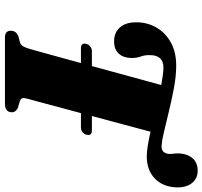

<svg xmlns="http://www.w3.org/2000/svg" viewBox="-42 -798 839 796"><g transform="rotate(90 378.0 -399.5)"><path d="M161.5 -338Q164 -347.5 172.8 -354Q181.5 -360.5 191 -360.5H253.5Q268.5 -416.5 283.8 -471.8Q299 -527 311.5 -573.2Q324 -619.5 332 -648Q310.5 -652 292.2 -654.5Q274 -657 259.5 -657Q208.5 -657 208 -601.5Q207.5 -579.5 213.8 -563.2Q220 -547 220 -523.5Q219.5 -491.5 202 -472Q184.5 -452.5 150.5 -452.5Q114 -452.5 92.5 -477.5Q71 -502.5 72 -547.5Q72.5 -591.5 94 -628.5Q115.5 -665.5 155.5 -687.8Q195.5 -710 252 -710Q293.5 -710 343.5 -700.8Q393.5 -691.5 442.2 -679.5Q491 -667.5 529.8 -658.5Q568.5 -649.5 588.5 -649.5Q612.5 -649.5 617.5 -677Q618.5 -687 616.5 -699.5Q614.5 -712 616 -729.5Q619.5 -761 637.5 -780Q655.5 -799 687.5 -799Q718.5 -799 737.5 -776.5Q756.5 -754 756.5 -714Q755 -656 720.2 -622Q685.5 -588 628.5 -588Q609.5 -588 583 -592.2Q556.5 -596.5 525.5 -603.5Q514.5 -561.5 496.8 -495.8Q479 -430 460.5 -360.5H519.5Q544 -360.5 538 -338Q535 -327 526.5 -321Q518 -315 508 -315H448.5Q434 -262.5 421.8 -216Q409.5 -169.5 400.8 -137Q392 -104.5 389 -94Q384.5 -77.5 387 -71.2Q389.5 -65 400 -61.5L427 -53.5Q445 -44.5 445 -29Q445 -14.5 435.8 -7.2Q426.5 0 412 0H134.5Q107 0 107 -24.5Q107 -45 127.5 -55L156 -62.5Q166.5 -67 171.8 -75.8Q177 -84.5 182.5 -103.5Q188 -122 204.2 -181.2Q220.5 -240.5 241 -315H179.5Q155.5 -315 161.5 -338Z"/></g></svg>

Font: Fraunces 144pt S050 Black
Style: Italic
Weight: 900
Italic angle: -16°
Version: Version 1.000; ttfautohint (v1.8.3)